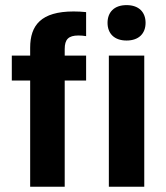

<svg xmlns="http://www.w3.org/2000/svg" viewBox="-20 -712 632 732"><path d="M462.5 -557.5C510 -557.5 535 -585 535 -625C535 -665 510 -692.5 462.5 -692.5C415 -692.5 390 -665 390 -625C390 -585 415 -557.5 462.5 -557.5ZM95 0H226.7V-405H308.3V-500H226.7V-525C226.7 -561.7 240.8 -576.7 279.2 -576.7C288.3 -576.7 300 -575.8 308.3 -574.2V-665.8C292.5 -667.5 276.7 -668.3 260.8 -668.3C136.7 -668.3 95 -615.8 95 -530V-500H25V-405H95ZM395 0H530V-500H395Z"/></svg>

Font: Familjen Grotesk GF
Style: Bold
Weight: 700
Designer: Anders Wikstroem, Jonas Baeckman, Matilda Gysing, Kristian Moeller
Foundry: Familjen STHLM AB
Version: Version 2.000; Beta; Release 4; Build 6